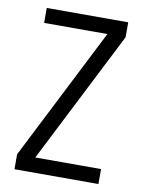

<svg xmlns="http://www.w3.org/2000/svg" viewBox="-76 -704 570 759"><g transform="rotate(10 208.5 -325.0)"><path d="M50 -590V-650H377V-590L108 -60H372V0H35V-60L304 -590Z"/></g></svg>

Font: Unica One
Style: Regular
Weight: 400
Designer: Eduardo Rodriguez Tunni
Foundry: Eduardo Rodriguez Tunni
Version: Version 1.001